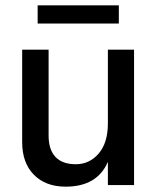

<svg xmlns="http://www.w3.org/2000/svg" viewBox="-20 -693 591 719"><path d="M425 -605H121V-673H425ZM482 0H384V-87Q344 6 226 6Q151 6 107 -38.5Q63 -83 63 -161V-507H162V-185Q162 -133 187.5 -105.5Q213 -78 264 -78Q315 -78 349.5 -118Q384 -158 384 -231V-507H482Z"/></svg>

Font: Hind Mysuru Medium
Style: Regular
Weight: 500
Designer: Manushi Parikh, Hitesh Malaviya
Foundry: Indian Type Foundry
Version: Version 0.703;PS 1.0;hotconv 1.0.86;makeotf.lib2.5.63406